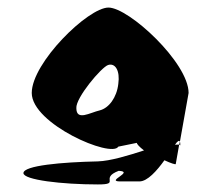

<svg xmlns="http://www.w3.org/2000/svg" viewBox="-20 -732 590 508"><path d="M42 -274C42 -256 144 -244 239 -244C301 -244 242 -260 294 -280C337 -278 258 -252 298 -252H349C370 -252 395 -280 415 -308C432 -300 445 -296 445 -298L454 -349C452 -350 448 -349 443 -349C449 -358 454 -362 456 -357L479 -486C479 -566 321 -712 267 -712C213 -712 64 -566 64 -486C64 -404 275 -313 293 -344L342 -354C342 -351 349 -343 361 -334C321 -321 272 -306 239 -305C144 -303 42 -294 42 -274ZM182 -446C180 -473 248 -554 266 -560C285 -566 298 -545 293 -510C289 -474 268 -446 244 -440C218 -434 182 -411 182 -446ZM454 -349C456 -349 457 -348 457 -347C457 -352 457 -355 456 -357Z"/></svg>

Font: Ampere
Style: SCSuCnd
Weight: 400
Version: Version 1